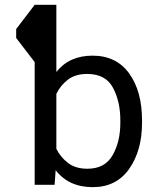

<svg xmlns="http://www.w3.org/2000/svg" viewBox="-20 -770 656 800"><path d="M571.8 -258.3Q571.8 -142.6 518.3 -66.4Q464.8 9.8 366.7 9.8Q266.1 9.8 211.9 -61L207.5 0H124.5V-511.2L47.4 -611.8V-648.9L124.5 -750H214.8V-470.2Q268.6 -538.1 365.7 -538.1Q464.8 -538.1 518.3 -463.9Q571.8 -389.6 571.8 -268.6ZM343.3 -461.9Q293.9 -461.9 262.9 -438Q231.9 -414.1 214.8 -378.9V-149.9Q231.9 -115.2 263.4 -91.1Q294.9 -66.9 344.2 -66.9Q417 -66.9 449.2 -123.3Q481.4 -179.7 481.4 -258.3V-268.6Q481.4 -347.2 450.7 -404.5Q419.9 -461.9 343.3 -461.9Z"/></svg>

Font: LXGW WenKai Screen R
Style: Regular
Weight: 400
Designer: Fontworks Inc.
Version: Version 1.235;May 31, 2022